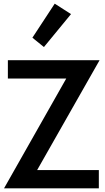

<svg xmlns="http://www.w3.org/2000/svg" viewBox="-20 -1029 576 1049"><path d="M279 -1009 157 -823 220 -772 368 -952ZM23 -700V-600H342L2 0H520V-100H183L524 -700Z"/></svg>

Font: Mint Spirit No2
Style: Bold
Weight: 700
Designer: HARENDAL Hirwen
Foundry: Arkandis Digital Foundry.
Version: Version 1.004;FFEdit